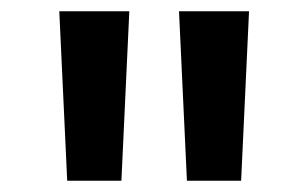

<svg xmlns="http://www.w3.org/2000/svg" viewBox="-20 -790 546 340"><path d="M99 -470 85 -770H209L195 -470ZM311 -470 297 -770H421L407 -470Z"/></svg>

Font: M PLUS 1 Medium
Style: Regular
Weight: 500
Designer: Coji Morishita
Foundry: UNDERFOREST DESIGN
Version: Version 1.001